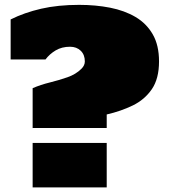

<svg xmlns="http://www.w3.org/2000/svg" viewBox="-20 -790 715 810"><path d="M117.7 -249.5V-418Q151.4 -432.6 190.2 -442.1Q229 -451.7 264.6 -464.1Q300.3 -476.6 323.7 -500Q337.9 -514.2 337.9 -530.8Q337.9 -559.1 320.6 -575.9Q303.2 -592.8 275.4 -592.8Q240.7 -592.8 214.8 -577.4Q189 -562 171.9 -539.1H24.9V-708Q82.5 -736.8 153.6 -753.2Q224.6 -769.5 314 -769.5Q383.3 -769.5 444.3 -757.6Q505.4 -745.6 551.8 -718.3Q598.1 -690.9 624.5 -645Q650.9 -599.1 650.9 -530.8Q650.9 -458 620.6 -413.8Q590.3 -369.6 540.3 -345.2Q490.2 -320.8 430.2 -307.1V-250H119.1Q118.7 -249.5 117.7 -249.5ZM117.7 0.5V-187H430.2V0.5Z"/></svg>

Font: Holtwood One SC
Style: Regular
Weight: 400
Designer: Vernon Adams
Foundry: Vernon Adams
Version: Version 1.100; ttfautohint (v1.8.4.7-5d5b)